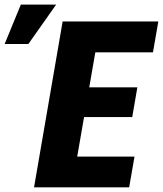

<svg xmlns="http://www.w3.org/2000/svg" viewBox="-101 -803 699 823"><path d="M475.6 -131.8 452.6 0H149.9L173.3 -131.8ZM330.6 -710.9 207 0H44.9L167.5 -710.9ZM487.8 -428.7 465.8 -301.3H202.6L225.1 -428.7ZM577.6 -710.9 554.7 -578.6H250L273.4 -710.9ZM-81.1 -614.3 -11.7 -783.2H139.6L20.5 -614.3Z"/></svg>

Font: Roboto Condensed Black
Style: Italic
Weight: 900
Italic angle: -12°
Designer: Christian Robertson
Foundry: Google
Version: Version 3.008; 2023